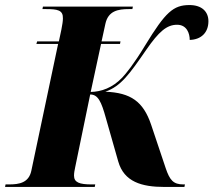

<svg xmlns="http://www.w3.org/2000/svg" viewBox="-48 -740 845 760"><path d="M-28 0H327L329 -10H315C266 -10 245 -18 245 -45C245 -55 247 -66 250 -80L309 -366C340 -366 353 -338 371 -273L420 -101C443 -20 513 0 603 0H682L684 -10H678C638 -10 624 -27 608 -74L550 -247C519 -338 470 -373 369 -377C431 -399 464 -446 531 -543C581 -615 612 -642 653 -642C692 -642 703 -607 703 -582C747 -583 777 -610 777 -656C777 -693 752 -720 702 -720C638 -720 607 -692 527 -561C481 -485 451 -449 436 -433C397 -392 353 -377 311 -376L352 -566H427L429 -576H354L369 -645C380 -697 419 -704 462 -704H476L478 -714H122L120 -704H134C180 -704 202 -700 201 -667C201 -657 199 -643 195 -623L185 -576H99L96 -566H182L76 -64C66 -17 29 -10 -12 -10H-26Z"/></svg>

Font: Noto Serif Display SemiCondensed ExtraBold
Style: Italic
Weight: 800
Width: 4
Italic angle: -12°
Designer: Monotype Design Team
Foundry: Monotype Imaging Inc.
Version: Version 2.009